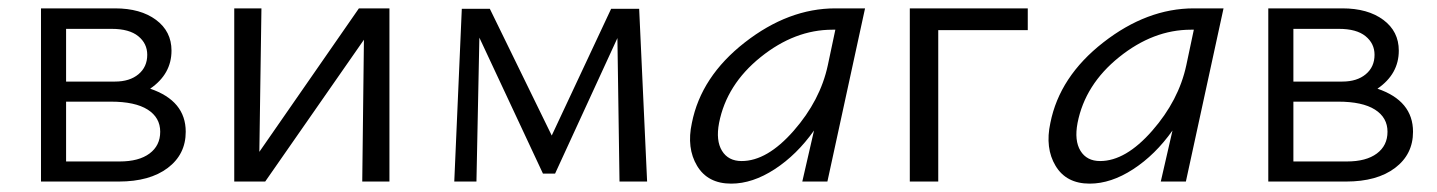

<svg xmlns="http://www.w3.org/2000/svg" viewBox="-20 -434 3436 459"><path d="M339 -222Q424 -193 424 -119Q424 -65 381 -32.5Q338 0 264 0H78V-414H255Q316 -414 353 -386.5Q390 -359 390 -313Q390 -257 339 -222ZM247 -365H138V-239H255Q290 -239 311 -256.5Q332 -274 332 -303Q332 -330 310.5 -347.5Q289 -365 247 -365ZM266 -48Q312 -48 337.5 -67Q363 -86 363 -119Q363 -153 333 -172Q303 -191 245 -191H138V-48Z M911 -414V0H846L850 -339L614 0H540V-414H605L600 -71L838 -414Z M1527 0H1461L1456 -343L1307 -19H1278L1126 -344L1119 0H1066L1084 -413H1151L1299 -110L1441 -413H1508Z M1977 -414H2048L1958 0H1898L1926 -122Q1885 -64 1832 -29.5Q1779 5 1728 5Q1672 5 1646.5 -37.5Q1621 -80 1634 -140Q1656 -251 1760.5 -332.5Q1865 -414 1977 -414ZM1753 -49Q1814 -49 1877.5 -121.5Q1941 -194 1959 -278L1977 -363H1970Q1880 -363 1798.5 -297.5Q1717 -232 1699 -140Q1691 -98 1706 -73.5Q1721 -49 1753 -49Z M2437 -414V-362H2223V0H2155V-414Z M2834 -414H2905L2815 0H2755L2783 -122Q2742 -64 2689 -29.5Q2636 5 2585 5Q2529 5 2503.5 -37.5Q2478 -80 2491 -140Q2513 -251 2617.5 -332.5Q2722 -414 2834 -414ZM2610 -49Q2671 -49 2734.5 -121.5Q2798 -194 2816 -278L2834 -363H2827Q2737 -363 2655.5 -297.5Q2574 -232 2556 -140Q2548 -98 2563 -73.5Q2578 -49 2610 -49Z M3273 -222Q3358 -193 3358 -119Q3358 -65 3315 -32.5Q3272 0 3198 0H3012V-414H3189Q3250 -414 3287 -386.5Q3324 -359 3324 -313Q3324 -257 3273 -222ZM3181 -365H3072V-239H3189Q3224 -239 3245 -256.5Q3266 -274 3266 -303Q3266 -330 3244.5 -347.5Q3223 -365 3181 -365ZM3200 -48Q3246 -48 3271.5 -67Q3297 -86 3297 -119Q3297 -153 3267 -172Q3237 -191 3179 -191H3072V-48Z"/></svg>

Font: EauTest
Style: Italic
Weight: 400
Italic angle: -12°
Designer: Christian Thalmann (Catharsis Fonts)
Version: Version 0.001;PS 000.001;hotconv 1.0.88;makeotf.lib2.5.64775